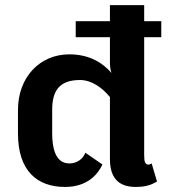

<svg xmlns="http://www.w3.org/2000/svg" viewBox="-20 -720 673 748"><path d="M541.7 -116.7V-575H608.3V-637.5H541.7V-700H408.3V-637.5H275V-575H408.3V-475C408.3 -459.2 410.8 -445.8 414.2 -435.8C383.3 -471.7 332.5 -508.3 250 -508.3C134.2 -508.3 50 -418.3 50 -291.7V-200C50 -55.8 123.3 8.3 233.3 8.3C322.5 8.3 362.5 -43.3 379.2 -79.2L312.5 -125C304.2 -102.5 281.7 -83.3 250 -83.3C194.2 -83.3 183.3 -147.5 183.3 -200V-291.7C183.3 -360.8 206.7 -408.3 291.7 -408.3C337.5 -408.3 379.2 -377.5 408.3 -341.7V-100C408.3 -35 435 8.3 508.3 8.3C555.8 8.3 573.3 -3.3 591.7 -12.5L570.8 -83.3C570.8 -83.3 561.7 -76.7 554.2 -79.2C545 -82.5 541.7 -90 541.7 -116.7Z"/></svg>

Font: BoonHome
Style: Bold
Weight: 700
Designer: Sungsit Sawaiwan
Foundry: Sungsit Sawaiwan
Version: Version 0.2